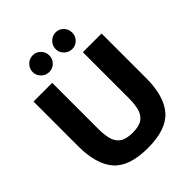

<svg xmlns="http://www.w3.org/2000/svg" viewBox="-242 -1001 1147 1147"><g transform="rotate(-45 331.5 -427.5)"><path d="M332 12Q175 12 109.5 -63Q44 -138 44 -292V-668H202V-279Q202 -230 211.5 -193.5Q221 -157 249 -137Q277 -117 332 -117Q387 -117 414.5 -137Q442 -157 451.5 -193.5Q461 -230 461 -279V-668H619V-292Q619 -138 553 -63Q487 12 332 12ZM236 -726Q207 -726 186 -746.5Q165 -767 165 -796Q165 -825 186 -846Q207 -867 236 -867Q265 -867 285.5 -846Q306 -825 306 -796Q306 -767 285.5 -746.5Q265 -726 236 -726ZM430 -726Q401 -726 380 -746.5Q359 -767 359 -796Q359 -825 380 -846Q401 -867 430 -867Q459 -867 479 -846Q499 -825 499 -796Q499 -767 479 -746.5Q459 -726 430 -726Z"/></g></svg>

Font: Atkinson Hyperlegible
Style: Bold
Weight: 700
Designer: Elliott Scott, Megan Eiswerth, Linus Boman, Theodore Petrosky
Foundry: Braille Institute
Version: Version 1.006; ttfautohint (v1.8.3)